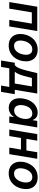

<svg xmlns="http://www.w3.org/2000/svg" viewBox="1457 -2044 746 3700"><g transform="rotate(90 1830.0 -194.0)"><path d="M578.6 -539.1 489.3 0H363.3L435.1 -434.1H218.3L146.5 0H20L109.4 -539.1Z M859.4 11.2Q788.6 11.2 738.5 -16.6Q688.5 -44.4 661.6 -95Q634.8 -145.5 634.8 -213.4Q634.8 -278.8 655.8 -338.6Q676.8 -398.4 716.1 -445.6Q755.4 -492.7 811.3 -519.8Q867.2 -546.9 937.5 -546.9Q1007.8 -546.9 1058.1 -519.3Q1108.4 -491.7 1135.3 -440.9Q1162.1 -390.1 1162.1 -321.8Q1162.1 -256.8 1141.4 -197Q1120.6 -137.2 1081.1 -90.1Q1041.5 -43 985.6 -15.9Q929.7 11.2 859.4 11.2ZM863.8 -91.8Q907.2 -91.8 939.5 -113.5Q971.7 -135.3 992.9 -170.2Q1014.2 -205.1 1024.9 -245.6Q1035.6 -286.1 1035.6 -323.7Q1035.6 -359.9 1024.2 -386.7Q1012.7 -413.6 990 -428.7Q967.3 -443.8 932.6 -443.8Q889.6 -443.8 857.4 -422.4Q825.2 -400.9 804 -366.2Q782.7 -331.5 772 -290.8Q761.2 -250 761.2 -211.9Q761.2 -158.2 786.9 -125Q812.5 -91.8 863.8 -91.8Z M1145.5 158.7 1189 -105.5H1232.4Q1252 -118.7 1267.3 -141.1Q1282.7 -163.6 1295.7 -194.1Q1308.6 -224.6 1320.1 -263.2Q1331.5 -301.8 1342.8 -347.7L1390.1 -539.1H1782.7L1710.4 -105.5H1794.4L1751 158.7H1628.9L1655.3 0H1295.9L1269.5 158.7ZM1362.8 -105.5H1589.8L1645 -435.5H1481.9L1460 -347.7Q1439.5 -262.7 1417.2 -202.6Q1395 -142.6 1362.8 -105.5Z M2058.6 10.3Q1993.7 10.3 1948.2 -23.2Q1902.8 -56.6 1884 -119.1Q1865.2 -181.6 1879.9 -269Q1894.5 -357.9 1934.3 -419.7Q1974.1 -481.4 2030.5 -514.2Q2086.9 -546.9 2150.9 -546.9Q2195.8 -546.9 2223.9 -532.2Q2252 -517.6 2267.8 -495.8Q2283.7 -474.1 2291.5 -452.6H2296.4L2310.1 -539.1H2435.5L2346.7 0H2222.7L2236.3 -84.5H2230Q2214.8 -62 2191.4 -40.3Q2168 -18.6 2135.3 -4.2Q2102.5 10.3 2058.6 10.3ZM2109.4 -94.2Q2150.9 -94.2 2183.3 -116.2Q2215.8 -138.2 2237.8 -177.7Q2259.8 -217.3 2268.6 -269.5Q2277.3 -322.3 2268.3 -361.1Q2259.3 -399.9 2233.9 -421.4Q2208.5 -442.9 2167 -442.9Q2125 -442.9 2092.3 -420.7Q2059.6 -398.4 2038.3 -359.6Q2017.1 -320.8 2008.3 -269.5Q2000 -218.3 2008.5 -178.5Q2017.1 -138.7 2042.5 -116.5Q2067.9 -94.2 2109.4 -94.2Z M2912.6 -329.6 2895 -224.6H2605L2622.1 -329.6ZM2690.9 -539.1 2601.6 0H2475.6L2564.9 -539.1ZM3040 -539.1 2950.7 0H2824.7L2913.6 -539.1Z M3320.8 11.2Q3250 11.2 3200 -16.6Q3149.9 -44.4 3123 -95Q3096.2 -145.5 3096.2 -213.4Q3096.2 -278.8 3117.2 -338.6Q3138.2 -398.4 3177.5 -445.6Q3216.8 -492.7 3272.7 -519.8Q3328.6 -546.9 3398.9 -546.9Q3469.2 -546.9 3519.5 -519.3Q3569.8 -491.7 3596.7 -440.9Q3623.5 -390.1 3623.5 -321.8Q3623.5 -256.8 3602.8 -197Q3582 -137.2 3542.5 -90.1Q3502.9 -43 3447 -15.9Q3391.1 11.2 3320.8 11.2ZM3325.2 -91.8Q3368.7 -91.8 3400.9 -113.5Q3433.1 -135.3 3454.3 -170.2Q3475.6 -205.1 3486.3 -245.6Q3497.1 -286.1 3497.1 -323.7Q3497.1 -359.9 3485.6 -386.7Q3474.1 -413.6 3451.4 -428.7Q3428.7 -443.8 3394 -443.8Q3351.1 -443.8 3318.8 -422.4Q3286.6 -400.9 3265.4 -366.2Q3244.1 -331.5 3233.4 -290.8Q3222.7 -250 3222.7 -211.9Q3222.7 -158.2 3248.3 -125Q3273.9 -91.8 3325.2 -91.8Z"/></g></svg>

Font: Inter 18pt SemiBold
Style: Italic
Weight: 600
Italic angle: -9.3988°
Designer: Rasmus Andersson
Foundry: rsms
Version: Version 4.001;git-66647c0bb